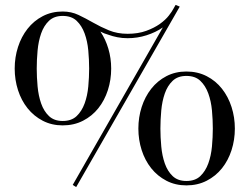

<svg xmlns="http://www.w3.org/2000/svg" viewBox="-20 -737 1019 784"><path d="M741 -445Q787 -445 824 -426Q861 -407 886.5 -374.5Q912 -342 925.5 -300Q939 -258 939 -212Q939 -166 925.5 -124Q912 -82 886.5 -50Q861 -18 824 1Q787 20 741 20Q696 20 659.5 1Q623 -18 597.5 -50Q572 -82 558.5 -124Q545 -166 545 -212Q545 -258 558.5 -300Q572 -342 597.5 -374.5Q623 -407 659.5 -426Q696 -445 741 -445ZM635 -212Q635 -177 638.5 -139Q642 -101 653 -69.5Q664 -38 685 -18Q706 2 741 2Q777 2 798 -18Q819 -38 830.5 -69.5Q842 -101 845.5 -139Q849 -177 849 -212Q849 -248 845.5 -286Q842 -324 830.5 -355.5Q819 -387 798 -407Q777 -427 741 -427Q706 -427 685 -407Q664 -387 653 -355.5Q642 -324 638.5 -286Q635 -248 635 -212ZM501 -581Q479 -581 459 -585Q439 -589 423 -595Q405 -600 390 -608Q411 -577 422.5 -538Q434 -499 434 -457Q434 -411 420.5 -369Q407 -327 381.5 -295Q356 -263 319 -244Q282 -225 236 -225Q191 -225 154.5 -244Q118 -263 92.5 -295Q67 -327 53.5 -369Q40 -411 40 -457Q40 -503 53.5 -545Q67 -587 92.5 -619.5Q118 -652 154.5 -671Q191 -690 236 -690Q271 -690 300.5 -676Q330 -662 360.5 -644.5Q391 -627 425 -613Q459 -599 501 -599Q544 -599 577 -611Q610 -623 633 -639.5Q656 -656 669.5 -673.5Q683 -691 688 -701L697 -717L714 -710L291 27L277 18L645 -625Q616 -605 578.5 -593Q541 -581 501 -581ZM130 -457Q130 -422 133.5 -384Q137 -346 148 -314.5Q159 -283 180 -263Q201 -243 236 -243Q272 -243 293 -263Q314 -283 325.5 -314.5Q337 -346 340.5 -384Q344 -422 344 -457Q344 -493 340.5 -531Q337 -569 325.5 -600.5Q314 -632 293 -652Q272 -672 236 -672Q201 -672 180 -652Q159 -632 148 -600.5Q137 -569 133.5 -531Q130 -493 130 -457Z"/></svg>

Font: Elsie
Style: Regular
Weight: 400
Designer: Alejandro Inler
Foundry: Alejandro Inler
Version: 1.001